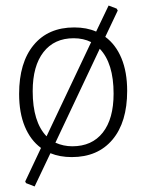

<svg xmlns="http://www.w3.org/2000/svg" viewBox="-20 -561 529 693"><path d="M439 -233Q439 -120 386 -57Q333 6 239 6Q196 6 162 -8L105 112L74 100L71 94L128 -27Q90 -55 69.5 -104.5Q49 -154 49 -222Q49 -335 101.5 -398.5Q154 -462 248 -462Q293 -462 327 -447L372 -541L401 -530L405 -523L360 -428Q398 -400 418.5 -350.5Q439 -301 439 -233ZM148 -69 309 -409Q281 -423 246 -423Q176 -423 137 -373Q98 -323 98 -232Q98 -121 148 -69ZM390 -223Q390 -333 340 -385L180 -46Q209 -33 241 -33Q312 -33 351 -82.5Q390 -132 390 -223Z"/></svg>

Font: t
Style: Regular
Weight: 300
Designer: Juan Pablo del Peral
Foundry: Huerta Tipografica
Version: Version 2.004; ttfautohint (v1.8.1)